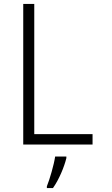

<svg xmlns="http://www.w3.org/2000/svg" viewBox="-20 -734 570 975"><path d="M98 0H450V-53H154V-714H98ZM218 212V221H249C280 177 306 114 317 69V61H260C254 103 232 178 218 212Z"/></svg>

Font: Noto Sans Mono Condensed Light
Style: Regular
Weight: 300
Width: 3
Designer: Monotype Design Team
Foundry: Monotype Imaging Inc.
Version: Version 2.014